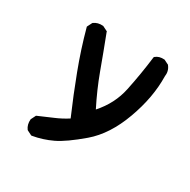

<svg xmlns="http://www.w3.org/2000/svg" viewBox="-125 -501 749 758"><g transform="rotate(30 250.0 -122.5)"><path d="M108.9 138.2 89.4 128.4 87.9 127.4 86.9 126.5Q74.2 109.4 76.2 85.4V84.5L76.7 83.5L86.4 64L87.4 62L89.4 61Q120.6 47.4 153.8 33.2Q184.1 20.5 211.4 2.9Q173.3 -85 142.1 -168Q109.9 -252.9 85.9 -341.3L85.4 -343.3L86.4 -345.2L96.2 -364.7L97.2 -366.2L98.1 -367.2Q115.2 -379.9 139.2 -377.9H140.1L141.1 -377.4L160.6 -367.7L163.1 -366.7L163.6 -364.3Q192.9 -288.1 219.7 -214.8Q245.1 -146 279.8 -77.6Q332.5 -136.7 347.7 -210Q364.3 -289.1 374 -368.7L374.5 -371.1L376 -372.6Q391.6 -385.7 415.5 -383.8H416.5L417.5 -383.3L437 -373.5L438.5 -373L439 -371.6Q454.1 -352.5 450.2 -326.7Q452.1 -231.9 414.1 -127.9Q376 -22.9 309.1 34.2Q242.7 90.8 200.4 110.8Q158.2 130.9 112.3 138.7H110.4Z"/></g></svg>

Font: NaikaiFont
Style: SemiBold
Weight: 600
Version: Version 1.89